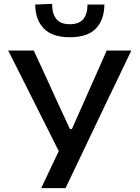

<svg xmlns="http://www.w3.org/2000/svg" viewBox="-20 -975 724 995"><path d="M193.5 0Q215 -45 237.5 -93Q260 -140 284.5 -192L126 -507.5Q100 -559 76.5 -606Q53 -652.5 22.5 -713H155Q181.5 -655.5 201 -613.5Q220 -571.5 237.5 -534Q255 -496 275.5 -450.5L342.5 -306H352.5L415.5 -448Q436.5 -495 453.5 -534Q470.5 -572.5 489.5 -614.5Q508 -656.5 533 -713H660.5Q629.5 -648 596 -578.2Q562.5 -508.5 534.5 -450.5L427 -225Q402.5 -173.5 374 -113.8Q345.5 -54 319.5 0ZM341.5 -782Q250.5 -782 206.8 -827.5Q163 -873 162.5 -951.5L250 -955Q250 -904 271.8 -876.8Q293.5 -849.5 341.5 -849.5Q390 -849.5 411.8 -876.2Q433.5 -903 433.5 -951.5H521Q520.5 -873 477.2 -827.5Q434 -782 341.5 -782Z"/></svg>

Font: Heraclito Medium
Style: Regular
Weight: 500
Designer: Kostas Bartsokas (font) & Cristiano Sobral (main changes)
Foundry: Kostas Bartsokas (font) & Cristiano Sobral (main changes)
Version: Version 1.00;July 8, 2020;FontCreator 13.0.0.2655 64-bit